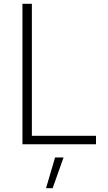

<svg xmlns="http://www.w3.org/2000/svg" viewBox="-20 -765 573 1018"><path d="M99 0H489V-45H149V-745H99ZM224 233H259L317 70H272Z"/></svg>

Font: Mluvka ExtraLight
Style: Regular
Weight: 200
Designer: Modified by Jiří Krblich, Original typeface by Gumpita Rahayu
Foundry: Gumpita Rahayu & Jiří Krblich
Version: Version 2.000;Glyphs 3.1.1 (3134)